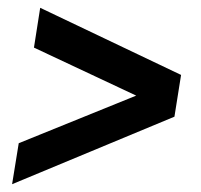

<svg xmlns="http://www.w3.org/2000/svg" viewBox="-20 -548 514 492"><path d="M427 -249 11 -76 28 -181 329 -303 67 -426 83 -528 444 -356Z"/></svg>

Font: Georama SemiBold
Style: Italic
Weight: 600
Italic angle: -9°
Designer: Jean-Baptiste Levee
Foundry: Production Type
Version: Version 1.000